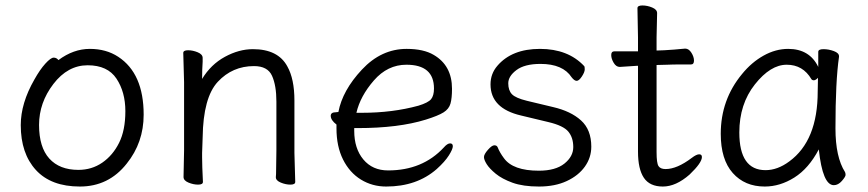

<svg xmlns="http://www.w3.org/2000/svg" viewBox="-20 -665 3178 703"><path d="M267 -43Q316 -43 354.5 -69.5Q393 -96 416 -142Q439 -188 439 -258Q439 -328 406.5 -377Q374 -426 301 -426Q228 -426 175.5 -357.5Q123 -289 123 -207.5Q123 -126 160.5 -84.5Q198 -43 267 -43ZM194 -445Q249 -486 309 -486Q369 -486 413 -457Q506 -396 506 -245Q506 -143 444 -66Q378 18 272.5 18Q167 18 111.5 -42.5Q56 -103 56 -207Q56 -287 106 -374Q126 -410 146 -432Q166 -454 176.5 -454Q187 -454 194 -445Z M1058 -105 1061 1Q1061 11 1043.5 11Q1026 11 1008 3.5Q990 -4 990 -16V-17Q991 -25 991 -44L992 -115V-293Q992 -352 976 -387.5Q960 -423 910 -423Q831 -423 777.5 -365.5Q724 -308 722 -162Q721 -129 720 -105V-89Q720 -59 723 1Q723 11 705.5 11Q688 11 670 3.5Q652 -4 652 -17L654 -115V-364L651 -471Q651 -481 668.5 -481Q686 -481 704 -473.5Q722 -466 722 -453V-439Q720 -411 720 -376Q752 -429 803.5 -457Q855 -485 906 -485Q998 -485 1032 -422Q1058 -376 1058 -297Z M1305 -252Q1417 -252 1512 -278Q1548 -289 1558.5 -302Q1569 -315 1569 -341Q1569 -428 1468 -428Q1399 -428 1349 -370.5Q1299 -313 1285 -252ZM1210 -254 1219 -255Q1234 -334 1305 -410Q1376 -486 1469 -486Q1531 -486 1568 -464Q1635 -425 1635 -340Q1635 -306 1629.5 -286Q1624 -266 1604 -253.5Q1584 -241 1539 -227Q1439 -196 1290 -196H1277V-186Q1277 -121 1310.5 -81Q1344 -41 1401 -41Q1527 -41 1605 -125Q1618 -140 1628 -140Q1638 -140 1638 -129.5Q1638 -119 1623.5 -96Q1609 -73 1579 -46Q1506 18 1394 18Q1343 18 1301.5 -7.5Q1260 -33 1236 -81Q1212 -129 1212 -195V-209Q1191 -225 1191 -241Q1191 -254 1210 -254Z M1888 -242Q1776 -268 1776 -356Q1776 -395 1801 -424Q1854 -486 1957 -486Q2060 -486 2119 -423Q2121 -421 2121 -411Q2121 -401 2110.5 -385Q2100 -369 2091.5 -369Q2083 -369 2073 -382Q2041 -431 1959 -431Q1901 -431 1871 -408.5Q1841 -386 1841 -360Q1841 -334 1854.5 -320Q1868 -306 1909 -296L2005 -273Q2070 -258 2107.5 -224Q2145 -190 2145 -128Q2145 -88 2121.5 -55Q2098 -22 2055 -2Q2012 18 1953.5 18Q1895 18 1856.5 4Q1818 -10 1795 -29Q1772 -48 1762 -64Q1752 -80 1752 -90Q1752 -100 1766.5 -116.5Q1781 -133 1790 -133Q1799 -133 1802 -126Q1810 -106 1825 -86Q1858 -40 1953 -40Q2014 -40 2046.5 -66Q2079 -92 2079 -126.5Q2079 -161 2061 -183Q2043 -205 1988 -218Z M2386 -617 2384 -528V-480L2412 -481Q2448 -483 2488 -487H2489Q2502 -487 2511.5 -472Q2521 -457 2521 -443Q2521 -429 2510 -429H2471Q2443 -429 2423 -428L2384 -427V-108Q2384 -68 2391 -57Q2398 -46 2417 -46Q2459 -46 2513 -87Q2530 -100 2540 -100Q2550 -100 2550 -90Q2550 -69 2505 -26Q2455 18 2407 18Q2359 18 2337.5 -14Q2316 -46 2316 -110V-424H2311Q2310 -424 2250 -420H2249Q2236 -420 2227 -435Q2218 -450 2218 -463.5Q2218 -477 2229 -477H2316V-528L2314 -635Q2314 -645 2332 -645Q2350 -645 2368 -637.5Q2386 -630 2386 -617Z M2687 -180Q2687 -42 2783 -42Q2827 -42 2870 -74Q2974 -150 2974 -330Q2974 -355 2975 -380Q2966 -371 2960 -371Q2954 -371 2951 -375Q2920 -428 2860.5 -428Q2801 -428 2744 -356Q2687 -284 2687 -180ZM3033 13Q2992 13 2978 -118Q2941 -48 2888.5 -15Q2836 18 2780 18Q2707 18 2663 -31.5Q2619 -81 2619 -175Q2619 -300 2697 -394Q2732 -437 2776 -461.5Q2820 -486 2866 -486Q2944 -486 2976 -420V-475Q2976 -485 2995 -485Q3014 -485 3033 -478Q3052 -471 3052 -459V-457Q3039 -368 3039 -195Q3039 -90 3074 -35Q3076 -31 3076 -24.5Q3076 -18 3062.5 -2.5Q3049 13 3033 13Z"/></svg>

Font: LXGW WenKai
Style: Regular
Weight: 400
Designer: LXGW / Fontworks Inc.
Foundry: LXGW / Fontworks Inc.
Version: Version 1.520; June 14, 2025